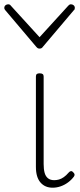

<svg xmlns="http://www.w3.org/2000/svg" viewBox="-54 -856 374 893"><path d="M191 17Q173 17 159 11Q145 5 134.5 -7Q124 -19 118.5 -37Q113 -55 113 -80V-500Q113 -508 117 -511.5Q121 -515 130 -515Q140 -515 144.5 -511.5Q149 -508 149 -500V-93Q149 -69 153.5 -52.5Q158 -36 169 -27Q180 -18 198 -18Q209 -18 220 -21Q231 -24 242.5 -32Q254 -40 265 -53Q270 -59 275.5 -60Q281 -61 286 -55Q291 -51 292.5 -46Q294 -41 290 -35Q279 -20 263 -8Q247 4 228.5 10.5Q210 17 191 17ZM276 -836Q283 -836 288.5 -831.5Q294 -827 294 -819Q294 -816 293 -813Q292 -810 289 -808L146 -639Q142 -633 138 -631.5Q134 -630 130 -630Q126 -630 122.5 -631.5Q119 -633 114 -639L-29 -808Q-31 -810 -32.5 -813Q-34 -816 -34 -819Q-34 -827 -28.5 -831.5Q-23 -836 -16 -836Q-12 -836 -9 -834.5Q-6 -833 -4 -830L130 -683L264 -830Q267 -833 269.5 -834.5Q272 -836 276 -836Z"/></svg>

Font: Playwrite BE WAL Thin
Style: Regular
Weight: 250
Version: Version 1.002